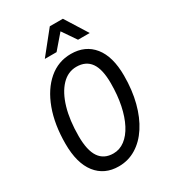

<svg xmlns="http://www.w3.org/2000/svg" viewBox="-230 -1068 1060 1196"><g transform="rotate(-30 300.0 -470.5)"><path d="M264 15Q161.5 15 103.2 -59.2Q45 -133.5 45 -273Q45 -411.5 84 -517Q123 -622.5 192.5 -682Q262 -741.5 353.5 -741.5Q456.5 -741.5 515 -669Q573.5 -596.5 573.5 -459Q573.5 -355 551 -268.2Q528.5 -181.5 487.2 -118Q446 -54.5 389.2 -19.8Q332.5 15 264 15ZM275 -71.5Q320 -71.5 357.5 -99.8Q395 -128 422 -179.8Q449 -231.5 463.8 -302.5Q478.5 -373.5 478.5 -459Q478.5 -559.5 444.8 -607.2Q411 -655 343 -655Q282 -655 236.2 -607Q190.5 -559 165.2 -473.2Q140 -387.5 140 -273Q140 -170.5 173.8 -121Q207.5 -71.5 275 -71.5ZM198 -795.5 326.5 -956H420.5L521 -795.5H437L368.5 -895.5L282.5 -795.5Z"/></g></svg>

Font: Spline Sans Mono
Style: Italic
Weight: 400
Italic angle: -4°
Monospace: yes
Designer: Eben Sorkin, Mirko Velimirovic
Foundry: Sorkin Type
Version: Version 1.004